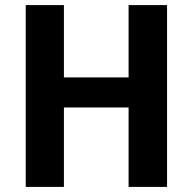

<svg xmlns="http://www.w3.org/2000/svg" viewBox="-20 -734 757 754"><path d="M636 0V-714H485V-430H231V-714H81V0H231V-312H485V0Z"/></svg>

Font: Noto Sans Display
Style: Bold
Weight: 700
Designer: Monotype Design Team
Foundry: Monotype Imaging Inc.
Version: Version 1.900